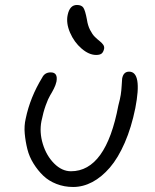

<svg xmlns="http://www.w3.org/2000/svg" viewBox="-20 -786 619 769"><path d="M365.2 -565.9Q336.4 -565.9 306.6 -591.6Q276.9 -617.2 260.5 -655.3Q244.1 -693.4 251 -726.1Q259.3 -766.1 288.1 -766.1Q306.6 -766.1 314 -755.1Q321.3 -744.1 328.1 -708Q331.5 -684.1 340.8 -666Q350.1 -647.9 359.9 -638.4Q369.6 -628.9 378.9 -621.6Q388.2 -614.3 393.3 -606.9Q398.4 -599.6 397 -590.8Q394 -577.1 387 -571.5Q379.9 -565.9 365.2 -565.9ZM272.9 -37.1Q237.3 -37.1 206.1 -49.3Q174.8 -61.5 153.1 -82.5Q131.3 -103.5 114.3 -130.9Q97.2 -158.2 89.6 -188.7Q82 -219.2 79.1 -250.7Q76.2 -282.2 83 -311Q100.6 -396 148.9 -475.1Q159.2 -496.1 183.1 -496.1Q212.9 -496.1 206.1 -459Q203.1 -445.3 195.8 -430.9Q188.5 -416.5 180.7 -403.8Q172.9 -391.1 163.1 -364Q153.3 -336.9 146 -300.8Q137.2 -256.3 151.6 -209.2Q166 -162.1 197 -131.1Q228 -100.1 264.2 -100.1Q404.3 -100.1 454.1 -363.8Q460.9 -389.2 463.6 -406.2Q466.3 -423.3 467.3 -442.6Q468.3 -461.9 469.2 -471.2Q474.1 -499 497.1 -499Q550.3 -499 522 -353Q506.3 -275.4 479.7 -214.4Q453.1 -153.3 420.2 -115Q387.2 -76.7 349.9 -56.9Q312.5 -37.1 272.9 -37.1Z"/></svg>

Font: Shantell Sans Irregular Bouncy
Style: Italic
Weight: 300
Italic angle: -11.31°
Designer: Stephen Nixon, Anya Danilova, Shantell Martin
Foundry: Arrow Type
Version: Version 1.006;[9816181b4]